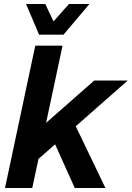

<svg xmlns="http://www.w3.org/2000/svg" viewBox="-20 -938 657 958"><path d="M5 0 156 -710H292L210 -325L450 -536H617L358 -308L506 0H353L255 -218L172 -145L141 0ZM426 -918 297 -765H175L110 -918H206L247 -831L324 -918Z"/></svg>

Font: Geist Mono
Style: Bold Italic
Weight: 700
Italic angle: -12°
Monospace: yes
Designer: Basement.studio, Andrés Briganti, Mateo Zaragoza
Foundry: Basement.studio, Vercel, Andrés Briganti, Guido Ferreyra, Mateo Zaragoza
Version: Version 1.500; ttfautohint (v1.8.4.7-5d5b)